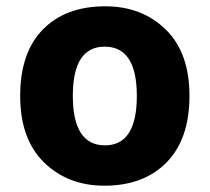

<svg xmlns="http://www.w3.org/2000/svg" viewBox="-20 -579 665 609"><path d="M581 -275Q581 -412 505.5 -485.5Q430 -559 314 -559Q188 -559 116 -485.5Q44 -412 44 -275Q44 -138 119.5 -64Q195 10 311 10Q436 10 508.5 -64Q581 -138 581 -275ZM211 -275Q211 -431 312 -431Q414 -431 414 -275Q414 -118 313 -118Q211 -118 211 -275Z"/></svg>

Font: Noto Sans UI Extra
Style: Regular
Weight: 800
Designer: Monotype Design Team
Foundry: Monotype Imaging Inc.
Version: Version 1.901